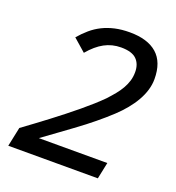

<svg xmlns="http://www.w3.org/2000/svg" viewBox="-127 -792 821 894"><g transform="rotate(20 284.0 -345.0)"><path d="M13.2 0 33.2 -95.2Q61 -115.7 91.6 -138.2Q122.1 -160.6 152.8 -184.1Q183.6 -207.5 213.9 -231.4Q244.1 -255.4 272 -278.3Q299.8 -301.3 324 -323Q348.1 -344.7 367.2 -363.8Q386.2 -384.3 401.6 -403.1Q417 -421.9 428 -441.2Q439 -460.4 445.1 -480.7Q451.2 -501 451.2 -523.9Q451.2 -564 428 -586.9Q404.8 -609.9 351.1 -609.9Q306.6 -609.9 269 -589.6Q231.4 -569.3 195.8 -526.9L133.8 -581.1Q155.3 -606.4 179 -626.7Q202.6 -647 230.5 -660.9Q258.3 -674.8 291.5 -682.4Q324.7 -689.9 365.2 -689.9Q453.6 -689.9 500.2 -648.9Q546.9 -607.9 546.9 -523.9Q546.9 -496.6 538.6 -469Q530.3 -441.4 514.9 -414.6Q499.5 -387.7 478 -361.6Q456.5 -335.4 430.2 -311Q412.6 -294.4 395.5 -279.8Q378.4 -265.1 359.9 -249.8Q341.3 -234.4 319.8 -217.8Q298.3 -201.2 271.2 -181.4Q244.1 -161.6 210.7 -137.2Q177.2 -112.8 134.8 -82H474.1L457 0Z"/></g></svg>

Font: Clear Sans
Style: Italic
Weight: 400
Italic angle: -12°
Foundry: Intel Corporation
Version: Version 1.00